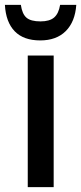

<svg xmlns="http://www.w3.org/2000/svg" viewBox="-46 -768 333 788"><path d="M174.3 -540V0H67.9V-540ZM119.1 -602.1Q50.8 -602.1 14.4 -639.6Q-22 -677.2 -25.9 -748H39.6Q44.9 -710.9 62.5 -695.6Q80.1 -680.2 120.1 -680.2Q157.7 -680.2 176.3 -696.3Q194.8 -712.4 200.7 -748H267.1Q262.2 -678.7 223.9 -640.4Q185.5 -602.1 119.1 -602.1Z"/></svg>

Font: Open Sans
Style: Regular
Weight: 600
Width: 3
Foundry: Ascender Corporation
Version: Version 1.000